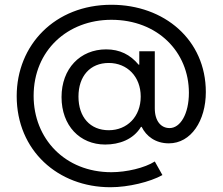

<svg xmlns="http://www.w3.org/2000/svg" viewBox="-20 -649 933 805"><path d="M447 -629C210 -629 50 -460 50 -246C50 -18 223 136 443 136C518 136 609 114 661 85L629 28C587 55 510 73 447 73C252 73 121 -68 121 -247C121 -438 264 -566 447 -566C641 -566 772 -431 772 -260C772 -171 736 -112 691 -112C656 -112 629 -140 629 -195V-434H564V-378H561C526 -420 482 -442 425 -442C316 -442 238 -361 238 -242C238 -122 315 -43 421 -43C480 -43 539 -64 571 -117H574C593 -78 632 -48 688 -48C781 -48 843 -143 843 -263C843 -482 669 -629 447 -629ZM436 -103C358 -103 309 -158 309 -244C309 -330 358 -385 436 -385C513 -385 570 -328 570 -244C570 -160 513 -103 436 -103Z"/></svg>

Font: UULA Sans
Style: Regular
Weight: 400
Designer: Mohamed Gaber, Laura Garcia Mut
Foundry: Kief Type Foundry
Version: Version 3.006;hotconv 1.0.109;makeotfexe 2.5.65596